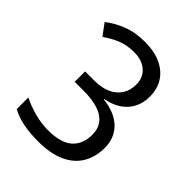

<svg xmlns="http://www.w3.org/2000/svg" viewBox="-207 -840 965 965"><g transform="rotate(45 275.5 -357.0)"><path d="M229 10Q176 10 128.5 1.5Q81 -7 40 -29V-112Q83 -90 132 -77.5Q181 -65 227 -65Q317 -65 358.5 -102.5Q400 -140 400 -206Q400 -250 377.5 -278Q355 -306 313.5 -319Q272 -332 214 -332H149V-406H214Q267 -406 303.5 -423Q340 -440 359 -470.5Q378 -501 378 -541Q378 -575 362.5 -599Q347 -623 320 -636Q293 -649 256 -649Q204 -649 164 -632.5Q124 -616 88 -590L43 -651Q80 -681 134 -702.5Q188 -724 256 -724Q326 -724 373.5 -701Q421 -678 445 -638.5Q469 -599 469 -547Q469 -499 449.5 -463.5Q430 -428 395.5 -406Q361 -384 315 -376V-373Q401 -363 446 -318.5Q491 -274 491 -203Q491 -141 463 -92.5Q435 -44 377 -17Q319 10 229 10Z"/></g></svg>

Font: usinhala05
Style: Book
Weight: 400
Designer: Jelle Bosma - Monotype Design Team
Foundry: Monotype Imaging Inc.
Version: Version 2.003